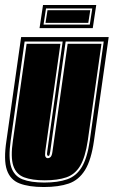

<svg xmlns="http://www.w3.org/2000/svg" viewBox="-25 -741 457 772"><path d="M151 11Q91 11 53.5 -3.5Q16 -18 2.5 -58Q-11 -98 1 -176L60 -592H412L353 -176Q342 -98 317 -57.5Q292 -17 251.5 -3Q211 11 151 11ZM153 -7Q208 -7 245 -20Q282 -33 304 -69.5Q326 -106 336 -176L392 -574H239L177 -132Q175 -121 174 -118Q173 -114 169 -114Q166 -114 165 -118Q163 -121 165 -132L227 -574H74L18 -176Q8 -106 20 -69.5Q32 -33 65.5 -20Q99 -7 153 -7ZM155 -16Q104 -16 72 -28Q40 -40 28.5 -74.5Q17 -109 27 -176L82 -565H218L157 -132Q155 -115 158 -111Q161 -105 167 -105Q174 -105 179 -110.5Q184 -116 186 -132L247 -565H383L328 -176Q318 -109 297.5 -74.5Q277 -40 242 -28Q207 -16 155 -16ZM134 -628 148 -721H362L348 -628ZM150 -642H336L346 -707H160ZM158 -649 166 -700H338L330 -649Z"/></svg>

Font: Alumni Sans Collegiate One SC
Style: Italic
Weight: 400
Italic angle: -8°
Designer: Robert E. Leuschke
Foundry: Robert E. Leuschke
Version: Version 1.100